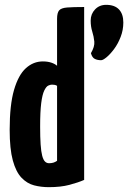

<svg xmlns="http://www.w3.org/2000/svg" viewBox="-20 -764 533 794"><path d="M182 10Q150 10 121 2.5Q92 -5 69 -29Q46 -53 33 -100.5Q20 -148 20 -227Q20 -330 38 -392Q56 -454 87 -482Q118 -510 157 -510Q177 -510 192 -505Q207 -500 216 -492V-686Q216 -711 224.5 -721Q233 -731 257.5 -733Q282 -735 328 -735V-20Q303 -9 267 0.5Q231 10 182 10ZM183 -89Q193 -89 201 -91.5Q209 -94 216 -99V-409Q212 -412 206 -413Q200 -414 195 -414Q188 -414 179.5 -410Q171 -406 163 -389.5Q155 -373 150.5 -338Q146 -303 146 -241Q146 -196 148 -166.5Q150 -137 154.5 -120Q159 -103 166 -96Q173 -89 183 -89ZM398 -515Q383 -515 372 -520.5Q361 -526 356 -544Q372 -571 370 -592Q368 -613 361.5 -633.5Q355 -654 355 -679Q355 -706 373 -725Q391 -744 419 -744Q454 -744 472 -725Q490 -706 490 -671Q490 -640 479 -611.5Q468 -583 452 -561.5Q436 -540 421 -527.5Q406 -515 398 -515Z"/></svg>

Font: Yanone Kaffeesatz ExtraLight
Style: Regular
Weight: 200
Designer: Yanone (Cyrillic: Daniel Pouzeot, Huerta Tipografica, and Cyreal)
Foundry: Yanone
Version: Version 2.003